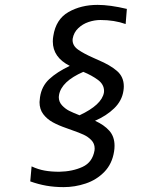

<svg xmlns="http://www.w3.org/2000/svg" viewBox="-20 -757 640 787"><path d="M104 -13.5 109.5 -75Q136.5 -62.5 163 -57.8Q189.5 -53 223 -53Q277 -54 318 -72.8Q359 -91.5 367.5 -140.5Q368 -143.5 368 -148.5Q368 -168.5 354.5 -182.5Q341 -196.5 322.5 -205Q304 -213.5 276.5 -223Q255.5 -230.5 253 -231.5Q219.5 -243 196 -256Q172.5 -269 157.2 -289.2Q142 -309.5 142 -338.5Q142 -344.5 144 -358.5Q150.5 -403.5 182 -432.8Q213.5 -462 266 -487Q196.5 -522 196.5 -587Q196.5 -599 198.5 -609.5Q209 -678 260.5 -707.5Q312 -737 380 -737Q430.5 -737 500 -720.5L495 -658.5Q448.5 -675 391.5 -675Q367.5 -675 343 -666.8Q318.5 -658.5 300.5 -641.2Q282.5 -624 278 -599Q277.5 -597 277.5 -593Q277.5 -569.5 300.2 -553.5Q323 -537.5 361.5 -520.5L382.5 -511Q431.5 -490.5 459.5 -466.2Q487.5 -442 487.5 -403Q487.5 -395 486 -385Q480 -344 448 -313Q416 -282 369.5 -262Q407 -245 428.2 -221Q449.5 -197 449.5 -159.5Q449.5 -147 447.5 -135.5Q439.5 -85 407.5 -52.2Q375.5 -19.5 331.2 -4.8Q287 10 241 10Q203 10 170.2 4.2Q137.5 -1.5 104 -13.5ZM406 -377.5Q406.5 -379.5 406.5 -384Q406.5 -411 381.5 -429.5Q356.5 -448 321.5 -462.5Q232 -423.5 222 -368Q221 -362 221 -359Q221 -339.5 234.2 -325.2Q247.5 -311 263.2 -303Q279 -295 306 -284.5Q397 -327 406 -377.5Z"/></svg>

Font: JuliaMono Light
Style: Italic
Weight: 300
Italic angle: -9°
Monospace: yes
Designer: cormullion
Foundry: corm
Version: Version 0.054; ttfautohint (v1.8.4)